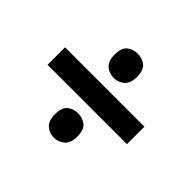

<svg xmlns="http://www.w3.org/2000/svg" viewBox="-125 -767 831 831"><g transform="rotate(45 290.5 -352.0)"><path d="M47 -299V-406H533V-299ZM289 -95Q261 -95 241 -113Q221 -131 221 -170Q221 -212 241 -228Q261 -244 289 -244Q317 -244 337.5 -228Q358 -212 358 -170Q358 -131 337.5 -113Q317 -95 289 -95ZM289 -461Q261 -461 241 -478.5Q221 -496 221 -535Q221 -577 241 -593Q261 -609 289 -609Q317 -609 337.5 -593Q358 -577 358 -535Q358 -496 337.5 -478.5Q317 -461 289 -461Z"/></g></svg>

Font: Noto Sans Lao
Style: Bold
Weight: 700
Designer: Monotype Design Team
Foundry: Monotype Imaging Inc.
Version: Version 2.003